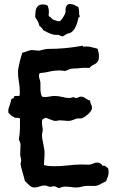

<svg xmlns="http://www.w3.org/2000/svg" viewBox="-20 -956 580 970"><path d="M525.9 -106Q528.8 -95.7 528.8 -85.9Q528.8 -73.7 524.7 -63Q520.5 -52.2 516.1 -41Q510.7 -36.6 503.9 -34.2Q497.1 -31.7 491.2 -27.8Q481 -22 473.9 -19.5Q466.8 -17.1 460 -16.6Q453.1 -16.1 445.3 -16.6Q437.5 -17.1 425.8 -17.1Q407.7 -17.1 392.8 -12.9Q377.9 -8.8 365.2 -8.8Q352.5 -8.8 338.6 -11Q324.7 -13.2 311 -13.2Q302.7 -13.2 295.2 -11.5Q287.6 -9.8 279.8 -5.9Q272.5 -5.9 266.4 -10.5Q260.3 -15.1 252 -15.1Q247.6 -15.1 244.1 -13.7Q240.7 -12.2 235.8 -12.2Q227.5 -12.2 220.5 -15.6Q213.4 -19 205.1 -19Q192.9 -19 179.7 -13.9Q166.5 -8.8 152.8 -8.8Q145 -8.8 138.9 -12.2Q132.8 -15.6 127.2 -20.8Q121.6 -25.9 116.7 -31.2Q111.8 -36.6 106 -41Q105 -46.9 101.3 -59.6Q97.7 -72.3 93.8 -85.9Q89.8 -99.6 86.9 -111.3Q84 -123 84 -127Q84 -132.3 85.4 -137.5Q86.9 -142.6 86.9 -147.9Q86.9 -154.8 84.5 -160.9Q82 -167 82 -173.8Q82 -175.3 82.3 -183.1Q82.5 -190.9 82.8 -200Q83 -209 83.3 -216.8Q83.5 -224.6 84 -226.1Q83 -232.9 80.3 -239Q77.6 -245.1 75.2 -252Q80.1 -278.8 80.6 -303Q81.1 -327.1 81.1 -355Q81.1 -357.4 78.6 -358.6Q76.2 -359.9 73 -360.4Q69.8 -360.8 66.7 -360.8Q63.5 -360.8 62 -360.8Q59.1 -360.8 55.7 -361.3Q52.2 -361.8 49.8 -365.2Q41 -367.7 34.9 -374.3Q28.8 -380.9 22 -387.2V-393.1Q21.5 -401.4 23.7 -408.9Q25.9 -416.5 28.6 -424.1Q31.2 -431.6 33.7 -439.2Q36.1 -446.8 37.1 -455.1Q41.5 -458 46.4 -459.2Q51.3 -460.4 49.8 -467.8Q54.7 -471.7 62.7 -471.4Q70.8 -471.2 76.2 -471.2H78.1Q79.6 -476.6 79.8 -481.7Q80.1 -486.8 80.1 -492.2Q80.1 -517.6 75.4 -542.5Q70.8 -567.4 70.8 -592.8Q70.8 -600.1 73.2 -613.5Q75.7 -627 79.1 -641.4Q82.5 -655.8 86.4 -669.2Q90.3 -682.6 92.8 -689.9Q106.4 -692.4 118.4 -697.8Q130.4 -703.1 143.1 -703.1Q150.4 -703.1 158.2 -701.7Q166 -700.2 172.9 -700.2Q179.7 -700.2 185.1 -701.7Q190.4 -703.1 196.3 -704.6Q202.1 -706.1 209.5 -707.5Q216.8 -709 227.1 -709Q266.1 -709 306.4 -712.6Q346.7 -716.3 386.2 -723.1Q388.7 -723.1 390.9 -724.1Q393.1 -725.1 396 -725.1Q397.5 -725.1 399.2 -722.9Q400.9 -720.7 401.9 -719.2Q404.8 -720.7 408.9 -720.9Q413.1 -721.2 417 -721.2Q431.2 -721.2 445.3 -717Q459.5 -712.9 473.1 -710Q475.6 -700.2 477.8 -690.9Q480 -681.6 480 -671.9Q480 -655.3 475.1 -647.2Q470.2 -639.2 462.9 -634.5Q455.6 -629.9 447.3 -625.7Q439 -621.6 432.1 -612.8H424.8Q406.7 -614.7 388.7 -612.3Q370.6 -609.9 352.1 -609.9Q344.7 -609.9 339.1 -608.6Q333.5 -607.4 328.9 -605.5Q324.2 -603.5 319.3 -601.3Q314.5 -599.1 308.1 -597.2Q300.3 -598.6 293.5 -599.4Q286.6 -600.1 278.8 -600.1Q253.4 -600.1 229.5 -594.2Q205.6 -588.4 181.2 -586.9Q176.8 -581.1 176.8 -574.2Q176.8 -564.9 179.9 -556.4Q183.1 -547.9 184.1 -539.1Q184.6 -530.3 184.3 -520.8Q184.1 -511.2 184.3 -502Q184.6 -492.7 186.3 -483.9Q188 -475.1 192.9 -467.8Q195.8 -466.8 199.5 -466.3Q203.1 -465.8 207 -465.8Q219.2 -465.8 231.7 -468.5Q244.1 -471.2 255.9 -471.2Q275.4 -471.2 294.2 -466.1Q313 -460.9 333 -460.9Q337.4 -460.9 342 -462.9Q346.7 -464.8 352.1 -464.8Q354.5 -464.8 356.9 -462.9Q359.4 -460.9 363.8 -460.9Q370.6 -460.9 376.5 -464.4Q382.3 -467.8 390.1 -467.8Q396.5 -467.8 402.1 -465.1Q407.7 -462.4 413.1 -458.7Q418.5 -455.1 423.8 -451.9Q429.2 -448.7 435.1 -448.2Q435.1 -438.5 439.9 -429.7Q444.8 -420.9 444.8 -411.1Q444.8 -403.3 439 -394.8Q433.1 -386.2 424.8 -378.9Q416.5 -371.6 407.5 -365.7Q398.4 -359.9 392.1 -357.9Q388.2 -356.9 384.5 -357.4Q380.9 -357.9 377.9 -357.9Q371.6 -357.9 365.2 -356Q358.9 -354 352.8 -351.6Q346.7 -349.1 340.1 -347.2Q333.5 -345.2 326.2 -345.2Q315.4 -345.2 304.9 -346.7Q294.4 -348.1 283.2 -348.1Q276.9 -348.1 271.5 -346.7Q266.1 -345.2 259.8 -345.2Q254.4 -345.2 247.1 -347.7Q239.7 -350.1 232.4 -353Q225.1 -356 218.8 -358.4Q212.4 -360.8 209 -360.8Q207 -360.8 205.8 -359.6Q204.6 -358.4 203.4 -357.2Q202.1 -356 200.4 -355Q198.7 -354 195.8 -355Q193.4 -350.6 192.6 -345.9Q191.9 -341.3 191.9 -336.9Q191.9 -327.1 193.8 -318.1Q195.8 -309.1 195.8 -299.8Q195.8 -293 193.8 -285.9Q191.9 -278.8 191.9 -272Q191.9 -265.6 193.8 -254.2Q195.8 -242.7 198.5 -230Q201.2 -217.3 203.1 -204.3Q205.1 -191.4 205.1 -182.1Q205.1 -167 203.6 -152.1Q202.1 -137.2 202.1 -122.1Q215.8 -118.2 229 -117.2Q242.2 -116.2 255.9 -116.2Q288.1 -116.2 320.8 -120.1Q353.5 -124 386.2 -125Q396.5 -125 406.5 -124.5Q416.5 -124 426.8 -124Q439 -124 449.7 -129.4Q460.4 -134.8 471.2 -134.8Q489.7 -134.8 498 -118.2L502 -119.1Q506.3 -119.6 509.3 -118.2Q512.2 -116.7 514.9 -114.7Q517.6 -112.8 520 -110.4Q522.5 -107.9 525.9 -106ZM382.8 -874V-871.6L377 -867.7Q374 -857.4 371.3 -846.7Q368.7 -835.9 364.5 -826.2Q360.4 -816.4 354.5 -807.6Q348.6 -798.8 338.9 -792Q333.5 -788.6 327.9 -787.8Q322.3 -787.1 317.9 -784.7Q312.5 -781.7 307.4 -778.3Q302.2 -774.9 296.9 -772Q291.5 -772.9 286.6 -774.9Q281.7 -776.9 275.9 -779.8H272Q260.7 -779.3 251.5 -781Q242.2 -782.7 233.9 -786.1Q225.6 -789.6 217.3 -793.7Q209 -797.9 199.7 -802.7Q195.3 -809.6 190.4 -815.4Q185.5 -821.3 178.7 -825.7Q176.3 -839.4 170.4 -849.4Q164.6 -859.4 157.7 -869.6Q158.2 -880.9 158.9 -892.3Q159.7 -903.8 163.1 -912.8Q166.5 -921.9 174.3 -927.7Q182.1 -933.6 197.8 -933.6Q204.1 -933.6 209.2 -932.4Q214.4 -931.2 219.7 -928.7Q223.1 -921.4 225.1 -913.1Q227.1 -904.8 227.1 -896Q227.1 -892.1 226.6 -888.2Q226.1 -884.3 225.1 -879.9Q226.1 -877.4 227.3 -875.7Q228.5 -874 230 -871.6L235.8 -869.6Q237.8 -865.7 239.3 -864.3Q240.7 -862.8 241.7 -862.1Q242.7 -861.3 244.1 -860.4Q245.6 -859.4 248 -856.9Q253.9 -854.5 263.9 -851.6Q273.9 -848.6 279.8 -848.6Q283.2 -848.6 288.1 -854Q293 -859.4 297.6 -866.5Q302.2 -873.5 305.7 -880.4Q309.1 -887.2 310.1 -890.6Q311.5 -895.5 311.3 -900.4Q311 -905.3 311 -909.7Q311 -914.1 312.5 -918.7Q314 -923.3 316.9 -927.2Q319.8 -931.2 324 -933.6Q328.1 -936 333 -936Q343.3 -936 354.5 -931.2Q365.7 -926.3 375 -920.9Q378.9 -911.6 379.4 -902.1Q379.9 -892.6 379.9 -882.8Q379.9 -880.4 381.3 -878.4Q382.8 -876.5 382.8 -874Z"/></svg>

Font: Margarine
Style: Regular
Weight: 400
Designer: Astigmatic (AOETI)
Foundry: Astigmatic (AOETI)
Version: Version 1.000